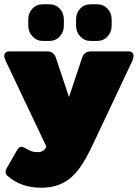

<svg xmlns="http://www.w3.org/2000/svg" viewBox="-25 -720 643 896"><path d="M107 -600V-629Q107 -659 126 -679.5Q145 -700 175 -700H205Q235 -700 254 -679.5Q273 -659 273 -629V-600Q273 -571 254 -550Q235 -529 205 -529H175Q146 -529 126.5 -550Q107 -571 107 -600ZM330 -600V-629Q330 -659 349 -679.5Q368 -700 398 -700H428Q458 -700 477 -679.5Q496 -659 496 -629V-600Q496 -571 477 -550Q458 -529 428 -529H398Q369 -529 349.5 -550Q330 -571 330 -600ZM13 103Q1 94 1 83Q1 73 8 62L55 -20Q64 -35 74 -35Q82 -35 96 -27Q111 -18 122.5 -14Q134 -10 150 -10Q183 -10 191 -37L1 -437Q-5 -449 -5 -459Q-5 -480 18 -480H196Q225 -480 235 -453L297 -267L359 -453Q369 -480 398 -480H576Q598 -480 598 -459Q598 -450 593 -437L408 -45Q375 26 343 69Q311 112 268.5 134Q226 156 167 156Q74 156 13 103Z"/></svg>

Font: Mitr
Style: Bold
Weight: 700
Designer: Thanarat Vachiruckul
Foundry: Cadson Demak
Version: Version 1.002